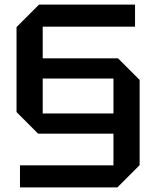

<svg xmlns="http://www.w3.org/2000/svg" viewBox="-20 -720 680 836"><path d="M67 96V0H474V-138H146L52 -232V-602L150 -700H568V-604H166V-466H494L588 -372V-1L491 96ZM166 -226H474V-378H166Z"/></svg>

Font: Tektur Medium
Style: Regular
Weight: 500
Designer: Adam Jagosz
Foundry: Adam Jagosz
Version: Version 1.005;gftools[0.9.30]